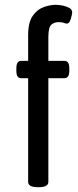

<svg xmlns="http://www.w3.org/2000/svg" viewBox="-20 -776 326 798"><path d="M137 2Q97 2 97 -20V-451H68Q48 -451 48 -481V-493Q48 -523 68 -523H97V-629Q97 -684 116.5 -711Q136 -738 163 -747Q190 -756 211 -756Q226 -756 242 -752.5Q258 -749 269 -742.5Q280 -736 280 -725Q280 -721 277.5 -709.5Q275 -698 270.5 -688Q266 -678 258 -678Q252 -678 245 -681Q238 -684 222 -684Q206 -684 193.5 -673.5Q181 -663 181 -621V-523H248Q268 -523 268 -493V-481Q268 -451 248 -451H181V-20Q181 2 141 2Z"/></svg>

Font: Asap Condensed VF Beta
Style: Regular
Weight: 400
Designer: Pablo Cosgaya
Foundry: Omnibus-Type
Version: Version 1.008